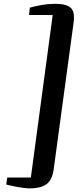

<svg xmlns="http://www.w3.org/2000/svg" viewBox="-20 -864 451 1033"><path d="M277 -843.5Q337.5 -843.5 361 -821.5Q384.5 -799.5 375.5 -739L269 45.5Q261 106 228.8 127.8Q196.5 149.5 143 149.5Q126 149.5 106 147Q86 144.5 67.5 140.8Q49 137 34.5 133.8Q20 130.5 13.5 129L19 91H146L263.5 -783L136 -783.5L140.5 -823Q172.5 -831.5 206.2 -837.5Q240 -843.5 277 -843.5Z"/></svg>

Font: Merriweather 72pt
Style: Bold Italic
Weight: 700
Italic angle: -7.8°
Version: Version 2.101